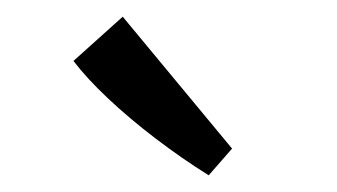

<svg xmlns="http://www.w3.org/2000/svg" viewBox="-20 -671 404 230"><path d="M258 -493 230 -461Q198 -481 166.5 -505Q135 -529 109.5 -553Q84 -577 68 -598L127 -651Z"/></svg>

Font: Yrsa Medium
Style: Regular
Weight: 500
Designer: Anna Giedrys (Yrsa+Rasa design), David Brezina (Yrsa art-direction, Rasa art-direction, design)
Foundry: Rosetta Type Foundry
Version: Version 2.004